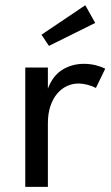

<svg xmlns="http://www.w3.org/2000/svg" viewBox="-20 -729 432 749"><path d="M78.6 0V-465.5H166.8V-383.6Q186.4 -434.5 223.9 -457.3Q261.4 -480 306.8 -480Q330.5 -480 352.3 -474.8Q374.1 -469.5 390.5 -460.9L354.1 -385.9Q339.5 -393.6 321.1 -398.4Q302.7 -403.2 285.9 -403.2Q262.7 -403.2 241.1 -393.2Q219.5 -383.2 203 -363.6Q186.4 -344.1 176.6 -315Q166.8 -285.9 166.8 -247.7V0ZM312.7 -708.6 351.4 -639.5 170.9 -550 141.8 -593.6Z"/></svg>

Font: Spartan Med
Style: Regular
Weight: 500
Designer: Matt Bailey, Mirko Velimirovic
Foundry: Matt Bailey
Version: Version 1.005